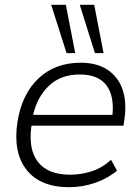

<svg xmlns="http://www.w3.org/2000/svg" viewBox="-20 -771 583 799"><path d="M268 8Q147 8 90 -65Q33 -138 53 -266Q72 -381 141 -445.5Q210 -510 316 -510Q383 -510 427.5 -480.5Q472 -451 490 -398.5Q508 -346 498 -276L494 -248H111Q97 -149 138.5 -96.5Q180 -44 272 -44Q317 -44 361 -58Q405 -72 442 -106L467 -61Q428 -28 375.5 -10Q323 8 268 8ZM312 -461Q232 -461 183 -413.5Q134 -366 118 -293H448Q456 -373 422 -417Q388 -461 312 -461ZM375 -550 312 -751H372L411 -550ZM257 -550 193 -751H254L293 -550Z"/></svg>

Font: Mulish Light
Style: Italic
Weight: 300
Italic angle: -9°
Designer: Vernon Adams
Foundry: Vernon Adams
Version: Version 3.603; ttfautohint (v1.8.3)